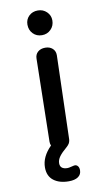

<svg xmlns="http://www.w3.org/2000/svg" viewBox="-95 -738 515 941"><g transform="rotate(-10 163.0 -267.5)"><path d="M102 -633Q102 -659 119.5 -676Q137 -693 164 -693Q190 -693 208 -675.5Q226 -658 226 -633Q226 -606 208 -588Q190 -570 164 -570Q137 -570 119.5 -588Q102 -606 102 -633ZM232 114Q232 135 215.5 146.5Q199 158 169 158Q122 158 93.5 136Q65 114 65 71Q65 18 113 -30Q109 -38 109 -49L117 -461Q117 -482 131 -494.5Q145 -507 168 -507Q190 -507 204 -494.5Q218 -482 218 -461L206 -48Q206 -35 200 -24Q195 -16 187 -9Q161 13 149 29.5Q137 46 137 63Q137 93 174 93Q180 93 193.5 89.5Q207 86 211 86Q220 86 226 93.5Q232 101 232 114Z"/></g></svg>

Font: Mali Medium
Style: Regular
Weight: 500
Version: Version 1.000; ttfautohint (v1.6)